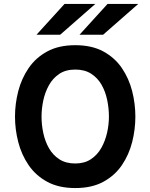

<svg xmlns="http://www.w3.org/2000/svg" viewBox="-20 -941 762 973"><path d="M361.5 12Q277.5 12 219.2 -19.8Q161 -51.5 125 -104.2Q89 -157 72.5 -221Q56 -285 56 -350Q56 -415 72.5 -479Q89 -543 125 -595.8Q161 -648.5 219.2 -680.2Q277.5 -712 361.5 -712Q445.5 -712 503.8 -680.2Q562 -648.5 597.8 -595.8Q633.5 -543 649.8 -479Q666 -415 666 -350Q666 -285 649.8 -221Q633.5 -157 597.8 -104.2Q562 -51.5 503.8 -19.8Q445.5 12 361.5 12ZM361.5 -112.5Q408.5 -112.5 441.2 -134.5Q474 -156.5 493.8 -192Q513.5 -227.5 522.8 -269Q532 -310.5 532 -350Q532 -392 523.2 -434.2Q514.5 -476.5 494.8 -511.2Q475 -546 442.2 -567.2Q409.5 -588.5 361.5 -588.5Q313 -588.5 280.2 -566.5Q247.5 -544.5 227.8 -508.8Q208 -473 199.2 -431.2Q190.5 -389.5 190.5 -350Q190.5 -308.5 199.5 -266.5Q208.5 -224.5 228.2 -189.8Q248 -155 280.8 -133.8Q313.5 -112.5 361.5 -112.5ZM383 -765 525 -921H680.5L502.5 -765ZM165 -765 307 -921H463L285 -765Z"/></svg>

Font: Overpass
Style: Bold
Weight: 700
Designer: Delve Withrington, Dave Bailey, Thomas Jockin
Foundry: Delve Fonts LLC
Version: Version 4.000; ttfautohint (v1.8.3)